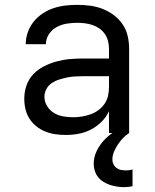

<svg xmlns="http://www.w3.org/2000/svg" viewBox="-20 -548 640 791"><path d="M251 8Q230 8 208.5 5Q187 2 167 -6Q147 -14 130 -27.5Q113 -41 101.5 -59Q90 -77 85 -98Q80 -119 80 -141Q80 -169 89 -195.5Q98 -222 117 -242Q136 -262 160.5 -274.5Q185 -287 212 -294.5Q239 -302 266.5 -304.5Q294 -307 321 -307H429V-347Q429 -363 425 -379Q421 -395 412 -408Q403 -421 389.5 -430.5Q376 -440 361 -445Q346 -450 330 -452Q314 -454 298 -454Q276 -454 254.5 -450.5Q233 -447 213.5 -436.5Q194 -426 181.5 -407Q169 -388 169 -366H86Q86 -391 94.5 -415Q103 -439 118.5 -458.5Q134 -478 155 -492Q176 -506 199.5 -514Q223 -522 248 -525Q273 -528 298 -528Q325 -528 351.5 -524.5Q378 -521 402.5 -511.5Q427 -502 448.5 -486Q470 -470 485 -448Q500 -426 506 -400Q512 -374 512 -347V0H429V-90Q418 -66 398.5 -46.5Q379 -27 355 -14.5Q331 -2 304.5 3Q278 8 251 8ZM282 -65Q300 -65 318 -68Q336 -71 353 -77Q370 -83 385 -94Q400 -105 410.5 -120Q421 -135 425 -153Q429 -171 429 -189V-234H321Q305 -234 288 -233Q271 -232 255 -228.5Q239 -225 223 -220Q207 -215 193 -205.5Q179 -196 171 -181Q163 -166 163 -150Q163 -129 174 -111Q185 -93 202.5 -82.5Q220 -72 240.5 -68.5Q261 -65 282 -65ZM490 223Q476 223 461 220.5Q446 218 432.5 213.5Q419 209 406 201Q393 193 384 181.5Q375 170 370.5 155.5Q366 141 366 127Q366 98 379.5 71.5Q393 45 413.5 24.5Q434 4 459.5 -10.5Q485 -25 512 -35V0Q498 9 486.5 21Q475 33 465.5 47.5Q456 62 449.5 77.5Q443 93 443 110Q443 120 447.5 129Q452 138 460 144Q468 150 478 152Q488 154 498 154Q505 154 512.5 153Q520 152 526 150V219Q518 221 508.5 222Q499 223 490 223Z"/></svg>

Font: Iosevka SS04 Extended
Style: Regular
Weight: 400
Width: 7
Monospace: yes
Designer: Belleve Invis
Foundry: Belleve Invis
Version: Version 19.0.0; ttfautohint (v1.8.4)